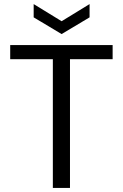

<svg xmlns="http://www.w3.org/2000/svg" viewBox="-20 -921 603 941"><path d="M239 0V-631H30V-700H532V-631H323V0ZM282 -754 145 -836V-901L282 -817L419 -901V-836Z"/></svg>

Font: DM Sans 11pt
Style: Regular
Weight: 400
Version: Version 4.004;gftools[0.9.30]